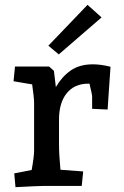

<svg xmlns="http://www.w3.org/2000/svg" viewBox="-20 -769 511 794"><path d="M39 -52 111 -66Q121 -122 121 -146V-343Q121 -364 113 -420L36 -433L42 -494H183L203 -476L211 -409Q236 -452 272.5 -477.5Q309 -503 364 -503Q397 -503 437 -493L425 -316L361 -319V-372Q361 -377 350 -423H345Q288 -423 256 -383.5Q224 -344 224 -274V-176Q224 -129 230 -67L324 -60L318 0H158Q139 0 44 5ZM180 -580 342 -749 400 -697 223 -544Z"/></svg>

Font: Andada Pro SemiBold
Style: Regular
Weight: 600
Designer: Carolina Giovagnoli
Foundry: Huerta Tipografica
Version: Version 3.005